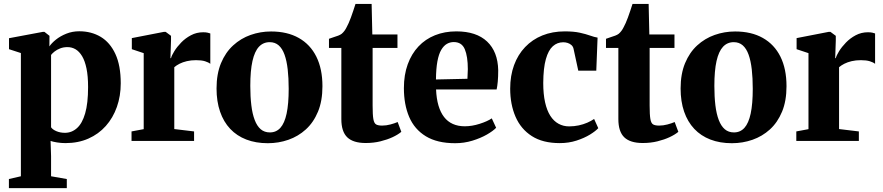

<svg xmlns="http://www.w3.org/2000/svg" viewBox="-20 -712 4462 970"><path d="M25 238.5V192.5L85.5 178.5V-444L25.5 -463.5V-519L196.5 -551H204.5L230 -531L229.5 -477.5Q240.5 -494 262.5 -511.8Q284.5 -529.5 315 -541.8Q345.5 -554 380.5 -554Q441.5 -554 488.8 -525.8Q536 -497.5 563 -439.2Q590 -381 590 -291Q590 -227 570.5 -171.8Q551 -116.5 514.5 -75.5Q478 -34.5 426.5 -11.8Q375 11 310.5 11Q289 11 267.8 7.5Q246.5 4 235.5 0L238 76V178.5L317.5 192.5V238.5ZM308 -41Q342.5 -41 369 -64.8Q395.5 -88.5 410.2 -139.2Q425 -190 425 -272Q425 -327.5 417 -366Q409 -404.5 394.8 -428.2Q380.5 -452 361.8 -463Q343 -474 321 -474Q300.5 -474 284 -467.5Q267.5 -461 256 -452Q244.5 -443 238 -434.5V-69Q245.5 -57.5 265 -49.2Q284.5 -41 308 -41Z M644.5 0V-48L706 -59.5V-443.5L646 -463.5V-519.5L808 -551H817L844 -531V-507L841 -418L844 -418.5Q847.5 -432 860.8 -453.5Q874 -475 895.2 -497Q916.5 -519 944.8 -534Q973 -549 1006.5 -549Q1019.5 -549 1028.5 -547Q1037.5 -545 1042.5 -543V-389.5Q1033.5 -397 1016 -402.5Q998.5 -408 970.5 -408Q945 -408 924 -403Q903 -398 887.2 -390Q871.5 -382 860.5 -372.5V-60L960.5 -48V0Z M1074 -265Q1074 -338.5 1096.5 -392.8Q1119 -447 1157.8 -482.5Q1196.5 -518 1246 -535.5Q1295.5 -553 1349.5 -553Q1431.5 -553 1489.5 -520.2Q1547.5 -487.5 1578.2 -425.8Q1609 -364 1609 -276.5Q1609 -202 1586.5 -147.8Q1564 -93.5 1525.2 -58.2Q1486.5 -23 1437 -5.8Q1387.5 11.5 1333 11.5Q1272.5 11.5 1224.5 -7Q1176.5 -25.5 1143 -61Q1109.5 -96.5 1091.8 -148Q1074 -199.5 1074 -265ZM1343.5 -43Q1375.5 -43 1396.5 -66.2Q1417.5 -89.5 1428 -138.2Q1438.5 -187 1438.5 -263Q1438.5 -318 1433.5 -361.5Q1428.5 -405 1417.5 -435.8Q1406.5 -466.5 1388 -482.8Q1369.5 -499 1342.5 -499Q1310 -499 1288.2 -475.8Q1266.5 -452.5 1255.5 -403.8Q1244.5 -355 1244.5 -278Q1244.5 -223.5 1249.8 -180Q1255 -136.5 1266.8 -105.8Q1278.5 -75 1297.2 -59Q1316 -43 1343.5 -43Z M1827.5 10.5Q1764.5 10.5 1734.5 -18.2Q1704.5 -47 1704.5 -110.5V-470H1642V-516Q1653.5 -520.5 1665.8 -524.2Q1678 -528 1688.8 -532Q1699.5 -536 1706.5 -541.5Q1714 -548 1720 -556Q1726 -564 1731 -574.2Q1736 -584.5 1741.5 -595.5Q1747 -607.5 1753 -624Q1759 -640.5 1765 -658.5Q1771 -676.5 1776 -692H1857.5L1861 -538H1988V-470H1862.5V-178.5Q1862.5 -132 1866.2 -110.5Q1870 -89 1880.5 -83.2Q1891 -77.5 1910.5 -77.5Q1931 -77.5 1952.5 -83.2Q1974 -89 1989 -95.5L2007.5 -46Q1991 -32 1963.8 -19.2Q1936.5 -6.5 1902 2Q1867.5 10.5 1827.5 10.5Z M2279.5 11.5Q2189 11.5 2131.5 -23.5Q2074 -58.5 2047.2 -121.2Q2020.5 -184 2020.5 -266.5Q2020.5 -334 2039.8 -387Q2059 -440 2094 -477.2Q2129 -514.5 2177.8 -534Q2226.5 -553.5 2285.5 -553.5Q2386.5 -553.5 2440.8 -502.2Q2495 -451 2497 -357.5Q2497 -324 2494.8 -300Q2492.5 -276 2489 -260H2183Q2185 -213.5 2195.2 -178.8Q2205.5 -144 2223.5 -120.8Q2241.5 -97.5 2267.8 -85.8Q2294 -74 2328 -74Q2364.5 -74 2403.5 -86.5Q2442.5 -99 2464.5 -114L2486.5 -66.5Q2471.5 -50.5 2439.8 -32.2Q2408 -14 2366.2 -1.2Q2324.5 11.5 2279.5 11.5ZM2182.5 -310.5 2341.5 -314Q2342 -326 2342.5 -338Q2343 -350 2343.5 -362.5Q2343.5 -427 2328.2 -463.2Q2313 -499.5 2272.5 -499.5Q2253.5 -499.5 2237.5 -490.2Q2221.5 -481 2209 -459.8Q2196.5 -438.5 2189.8 -402Q2183 -365.5 2182.5 -310.5Z M2808 11Q2722 11 2666.8 -24.5Q2611.5 -60 2584.5 -122.2Q2557.5 -184.5 2557.5 -264Q2557.5 -329.5 2577 -382.8Q2596.5 -436 2633 -474.2Q2669.5 -512.5 2720.2 -533Q2771 -553.5 2833.5 -553.5Q2878 -553.5 2909 -546.8Q2940 -540 2961.5 -532.2Q2983 -524.5 2999 -522L2992.5 -355H2901.5L2877.5 -466Q2875 -477 2867 -484.2Q2859 -491.5 2848 -495Q2837 -498.5 2825.5 -498.5Q2795.5 -498.5 2773 -478.5Q2750.5 -458.5 2737.8 -413.5Q2725 -368.5 2724.5 -293Q2724.5 -236.5 2733.8 -195.2Q2743 -154 2760.2 -127Q2777.5 -100 2801.8 -86.8Q2826 -73.5 2855 -73.5Q2880.5 -73.5 2903.8 -78.5Q2927 -83.5 2947 -92.2Q2967 -101 2981.5 -111L3002.5 -64.5Q2989.5 -50 2960.8 -32.2Q2932 -14.5 2892.8 -1.8Q2853.5 11 2808 11Z M3227 10.5Q3164 10.5 3134 -18.2Q3104 -47 3104 -110.5V-470H3041.5V-516Q3053 -520.5 3065.2 -524.2Q3077.5 -528 3088.2 -532Q3099 -536 3106 -541.5Q3113.5 -548 3119.5 -556Q3125.5 -564 3130.5 -574.2Q3135.5 -584.5 3141 -595.5Q3146.5 -607.5 3152.5 -624Q3158.5 -640.5 3164.5 -658.5Q3170.5 -676.5 3175.5 -692H3257L3260.5 -538H3387.5V-470H3262V-178.5Q3262 -132 3265.8 -110.5Q3269.5 -89 3280 -83.2Q3290.5 -77.5 3310 -77.5Q3330.5 -77.5 3352 -83.2Q3373.5 -89 3388.5 -95.5L3407 -46Q3390.5 -32 3363.2 -19.2Q3336 -6.5 3301.5 2Q3267 10.5 3227 10.5Z M3418.5 -265Q3418.5 -338.5 3441 -392.8Q3463.5 -447 3502.2 -482.5Q3541 -518 3590.5 -535.5Q3640 -553 3694 -553Q3776 -553 3834 -520.2Q3892 -487.5 3922.8 -425.8Q3953.5 -364 3953.5 -276.5Q3953.5 -202 3931 -147.8Q3908.5 -93.5 3869.8 -58.2Q3831 -23 3781.5 -5.8Q3732 11.5 3677.5 11.5Q3617 11.5 3569 -7Q3521 -25.5 3487.5 -61Q3454 -96.5 3436.2 -148Q3418.5 -199.5 3418.5 -265ZM3688 -43Q3720 -43 3741 -66.2Q3762 -89.5 3772.5 -138.2Q3783 -187 3783 -263Q3783 -318 3778 -361.5Q3773 -405 3762 -435.8Q3751 -466.5 3732.5 -482.8Q3714 -499 3687 -499Q3654.5 -499 3632.8 -475.8Q3611 -452.5 3600 -403.8Q3589 -355 3589 -278Q3589 -223.5 3594.2 -180Q3599.5 -136.5 3611.2 -105.8Q3623 -75 3641.8 -59Q3660.5 -43 3688 -43Z M4003 0V-48L4064.5 -59.5V-443.5L4004.5 -463.5V-519.5L4166.5 -551H4175.5L4202.5 -531V-507L4199.5 -418L4202.5 -418.5Q4206 -432 4219.2 -453.5Q4232.5 -475 4253.8 -497Q4275 -519 4303.2 -534Q4331.5 -549 4365 -549Q4378 -549 4387 -547Q4396 -545 4401 -543V-389.5Q4392 -397 4374.5 -402.5Q4357 -408 4329 -408Q4303.5 -408 4282.5 -403Q4261.5 -398 4245.8 -390Q4230 -382 4219 -372.5V-60L4319 -48V0Z"/></svg>

Font: Merriweather 60pt ExtraBold
Style: Regular
Weight: 800
Version: Version 2.100